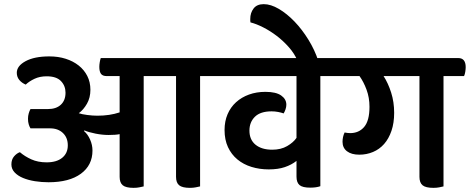

<svg xmlns="http://www.w3.org/2000/svg" viewBox="-20 -895 2266 926"><path d="M945 -528V4Q936 6 924 8.5Q912 11 896 11Q859 11 844 -1.5Q829 -14 829 -42V-528H673V4Q664 6 652 8.5Q640 11 624 11Q587 11 572 -1.5Q557 -14 557 -42V-248Q538 -244 504 -244Q474 -244 441 -250.5Q408 -257 387 -266L385 -263Q403 -248 414.5 -222Q426 -196 426 -169Q426 -98 370 -57Q314 -16 214 -16Q181 -16 149 -21Q117 -26 91.5 -36.5Q66 -47 50.5 -63.5Q35 -80 35 -102Q35 -126 48 -141Q61 -156 76 -161Q99 -141 131 -126.5Q163 -112 205 -112Q253 -112 280 -134Q307 -156 307 -194Q307 -231 283.5 -253.5Q260 -276 221 -276H127Q122 -284 118.5 -295.5Q115 -307 115 -322Q115 -336 118.5 -348Q122 -360 127 -369H211Q251 -369 273.5 -390Q296 -411 296 -448Q296 -481 274 -504Q252 -527 205 -527Q172 -527 146.5 -515Q121 -503 104 -487Q85 -495 73 -509.5Q61 -524 61 -544Q61 -577 103.5 -600Q146 -623 218 -623Q261 -623 297 -611.5Q333 -600 359.5 -579Q386 -558 401 -528.5Q416 -499 416 -462Q416 -424 399.5 -395Q383 -366 360 -349Q374 -344 400.5 -340.5Q427 -337 450 -337Q509 -337 557 -353V-528H495Q475 -528 467 -539Q459 -550 459 -573Q459 -582 461 -594.5Q463 -607 466 -615H1017Q1053 -615 1053 -571Q1053 -562 1051 -549Q1049 -536 1045 -528Z M1525 -528V3Q1506 10 1476 10Q1439 10 1424.5 -2.5Q1410 -15 1410 -43V-119Q1386 -100 1353.5 -89Q1321 -78 1276 -78Q1232 -78 1193 -90Q1154 -102 1125 -126Q1096 -150 1079.5 -185.5Q1063 -221 1063 -268Q1063 -310 1077.5 -344Q1092 -378 1118.5 -402Q1145 -426 1181 -439Q1217 -452 1260 -452Q1311 -452 1336 -434.5Q1361 -417 1361 -390Q1361 -379 1357 -367.5Q1353 -356 1348 -348Q1337 -352 1321.5 -355Q1306 -358 1290 -358Q1236 -358 1209.5 -332Q1183 -306 1183 -265Q1183 -221 1212.5 -197Q1242 -173 1293 -173Q1335 -173 1365 -190.5Q1395 -208 1410 -230V-528H1024Q988 -528 988 -573Q988 -582 990 -594.5Q992 -607 996 -615H1597Q1617 -615 1625 -604Q1633 -593 1633 -571Q1633 -562 1631 -549Q1629 -536 1626 -528Z M1415 -602Q1400 -637 1373 -667.5Q1346 -698 1314.5 -722Q1283 -746 1249.5 -763Q1216 -780 1188 -787Q1187 -791 1187 -795Q1187 -799 1187 -804Q1187 -833 1203 -854Q1219 -875 1252 -875Q1286 -875 1325 -852Q1364 -829 1400.5 -791Q1437 -753 1467.5 -703.5Q1498 -654 1515 -602Z M2119 -528V4Q2111 6 2098.5 8.5Q2086 11 2070 11Q2033 11 2018 -1.5Q2003 -14 2003 -42V-528H1830Q1852 -494 1866.5 -448.5Q1881 -403 1881 -351Q1881 -302 1868 -264Q1855 -226 1832.5 -200.5Q1810 -175 1779 -162Q1748 -149 1713 -149Q1675 -149 1653.5 -165.5Q1632 -182 1632 -211Q1632 -235 1642 -256Q1657 -253 1669 -253Q1711 -253 1736.5 -283Q1762 -313 1762 -380Q1762 -424 1748 -462Q1734 -500 1714 -528H1604Q1568 -528 1568 -573Q1568 -582 1570 -594.5Q1572 -607 1576 -615H2190Q2226 -615 2226 -571Q2226 -562 2224 -549Q2222 -536 2218 -528Z"/></svg>

Font: Baloo 2 SemiBold
Style: Regular
Weight: 600
Designer: Sarang Kulkarni and Ek Type
Foundry: Ek Type
Version: Version 1.640;hotconv 1.0.111;makeotfexe 2.5.65597; ttfautoh